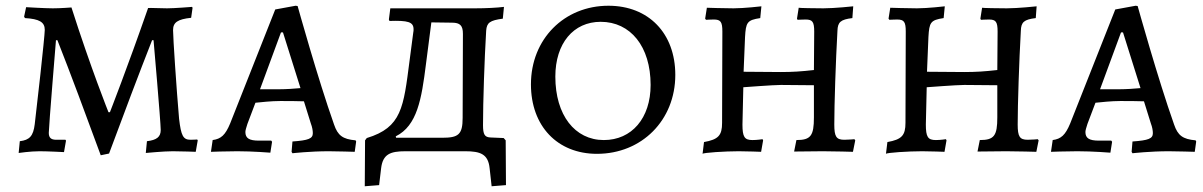

<svg xmlns="http://www.w3.org/2000/svg" viewBox="-20 -527 4192 669"><path d="M331 14 360 8C412 -132 464 -270 510 -387H515C515 -387 540 -102 540 -74C540 -50 526 -39 492 -35L488 6C490 6 549 0 582 0C613 0 662 2 662 2L669 -38L667 -41C667 -41 654 -40 644 -40C618 -40 611 -54 604 -113C595 -216 583 -396 583 -422C583 -449 599 -460 646 -465L651 -500L649 -503C649 -503 588 -498 562 -498C541 -498 502 -500 496 -499C424 -292 363 -136 363 -136H358C358 -136 296 -291 229 -501C229 -501 191 -498 164 -498C137 -498 71 -502 71 -502L64 -469L67 -464C117 -461 136 -450 136 -423C136 -400 107 -142 101 -94C96 -53 83 -39 49 -35L45 6C45 6 86 0 118 0C146 0 203 3 203 3L210 -37L208 -40H176C158 -40 150 -47 150 -64C150 -84 175 -387 175 -387H180C227 -268 278 -130 331 14Z M999 7C999 7 1060 0 1125 0C1155 0 1216 2 1216 2L1221 -34L1219 -38C1174 -42 1157 -55 1144 -93C1087 -254 1017 -506 1017 -506L1010 -507L939 -494L782 -97C765 -56 750 -43 721 -39L715 2C715 2 766 0 807 0C861 0 922 5 922 5L928 -33L925 -37H882C849 -37 835 -45 835 -67C835 -73 838 -82 842 -95L870 -169C889 -171 926 -175 956 -175C978 -175 1019 -175 1039 -174L1063 -97C1068 -84 1070 -72 1070 -63C1070 -44 1055 -38 999 -34L996 2ZM886 -216 959 -414H966L1027 -220C1008 -218 975 -216 954 -216Z M1742 -38 1735 -46 1689 -48C1669 -49 1663 -58 1663 -91C1663 -171 1668 -320 1674 -420C1676 -448 1687 -456 1732 -462L1736 -503C1711 -500 1674 -498 1636 -498H1340L1335 -459L1337 -454C1401 -456 1421 -451 1421 -425C1421 -421 1421 -418 1420 -414L1407 -315C1386 -153 1380 -83 1258 -46L1252 -38L1251 122L1301 118L1308 59C1314 10 1340 0 1393 0H1601C1654 0 1681 10 1686 59L1693 122L1743 118ZM1592 -116C1592 -58 1577 -47 1521 -47H1360L1359 -52C1434 -89 1449 -183 1464 -302L1483 -449L1555 -448C1583 -448 1593 -438 1593 -409Z M2060 9C2216 9 2333 -108 2333 -266C2333 -411 2240 -507 2100 -507C1946 -507 1830 -391 1830 -233C1830 -88 1922 9 2060 9ZM2084 -39C1983 -39 1915 -126 1915 -260C1915 -376 1978 -451 2073 -451C2177 -451 2247 -365 2247 -231C2247 -115 2181 -39 2084 -39Z M2428 9C2430 5 2506 0 2554 0C2584 0 2632 2 2632 2L2639 -38L2637 -42C2637 -42 2618 -39 2602 -39C2574 -39 2567 -50 2567 -93L2570 -223C2570 -223 2675 -231 2701 -231C2736 -231 2816 -230 2816 -230V-118C2816 -54 2805 -39 2755 -39L2747 1L2847 0C2887 0 2952 2 2952 2L2960 -38L2957 -42C2957 -42 2938 -40 2922 -40C2894 -40 2887 -51 2887 -93C2887 -163 2892 -314 2898 -420C2899 -450 2909 -459 2950 -464L2953 -505C2953 -505 2888 -498 2849 -498C2821 -498 2763 -499 2763 -500L2757 -462L2759 -458C2759 -458 2777 -459 2787 -459C2811 -459 2817 -451 2817 -417L2816 -283C2772 -278 2741 -276 2701 -276L2571 -277L2576 -398C2579 -449 2583 -457 2629 -464L2633 -505C2633 -505 2573 -498 2536 -498C2504 -498 2443 -500 2443 -500L2437 -462L2440 -458C2440 -458 2457 -459 2467 -459C2491 -459 2497 -451 2497 -417L2496 -99C2496 -55 2483 -41 2433 -32Z M3067 9C3069 5 3145 0 3193 0C3223 0 3271 2 3271 2L3278 -38L3276 -42C3276 -42 3257 -39 3241 -39C3213 -39 3206 -50 3206 -93L3209 -223C3209 -223 3314 -231 3340 -231C3375 -231 3455 -230 3455 -230V-118C3455 -54 3444 -39 3394 -39L3386 1L3486 0C3526 0 3591 2 3591 2L3599 -38L3596 -42C3596 -42 3577 -40 3561 -40C3533 -40 3526 -51 3526 -93C3526 -163 3531 -314 3537 -420C3538 -450 3548 -459 3589 -464L3592 -505C3592 -505 3527 -498 3488 -498C3460 -498 3402 -499 3402 -500L3396 -462L3398 -458C3398 -458 3416 -459 3426 -459C3450 -459 3456 -451 3456 -417L3455 -283C3411 -278 3380 -276 3340 -276L3210 -277L3215 -398C3218 -449 3222 -457 3268 -464L3272 -505C3272 -505 3212 -498 3175 -498C3143 -498 3082 -500 3082 -500L3076 -462L3079 -458C3079 -458 3096 -459 3106 -459C3130 -459 3136 -451 3136 -417L3135 -99C3135 -55 3122 -41 3072 -32Z M3926 7C3926 7 3987 0 4052 0C4082 0 4143 2 4143 2L4148 -34L4146 -38C4101 -42 4084 -55 4071 -93C4014 -254 3944 -506 3944 -506L3937 -507L3866 -494L3709 -97C3692 -56 3677 -43 3648 -39L3642 2C3642 2 3693 0 3734 0C3788 0 3849 5 3849 5L3855 -33L3852 -37H3809C3776 -37 3762 -45 3762 -67C3762 -73 3765 -82 3769 -95L3797 -169C3816 -171 3853 -175 3883 -175C3905 -175 3946 -175 3966 -174L3990 -97C3995 -84 3997 -72 3997 -63C3997 -44 3982 -38 3926 -34L3923 2ZM3813 -216 3886 -414H3893L3954 -220C3935 -218 3902 -216 3881 -216Z"/></svg>

Font: Alegreya SC
Style: Regular
Weight: 400
Designer: Juan Pablo del Peral
Foundry: Huerta Tipografica
Version: Version 2.007;PS 002.007;hotconv 1.0.88;makeotf.lib2.5.64775